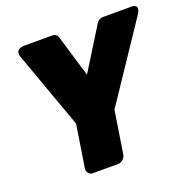

<svg xmlns="http://www.w3.org/2000/svg" viewBox="-137 -882 1044 1053"><g transform="rotate(-20 385.0 -355.0)"><path d="M383 -481 309 -727C306 -738 293 -748 278 -748H117C49 -748 75 -694 75 -694L235 -249L196 0C194 16 205 38 228 38H377C393 38 416 23 420 0L459 -249L757 -694C797 -755 733 -748 733 -748H573C561 -748 544 -741 536 -727Z"/></g></svg>

Font: Asimov Print
Style: EIt
Weight: 500
Designer: Google
Version: Version 2.000980; 2014